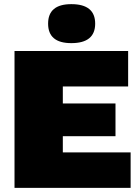

<svg xmlns="http://www.w3.org/2000/svg" viewBox="-20 -906 666 926"><path d="M324 -886Q439 -886 439 -792Q439 -698 324 -698Q212 -698 212 -792Q212 -886 324 -886ZM50 0V-660H598V-489H283V-407H537V-249H283V-171H610V0Z"/></svg>

Font: Elaine Sans Black
Style: Regular
Weight: 900
Designer: Wei Huang
Foundry: Wei Huang
Version: Version 2.001;December 24, 2019;FontCreator 12.0.0.2547 64-b